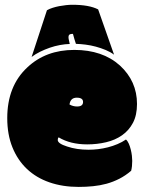

<svg xmlns="http://www.w3.org/2000/svg" viewBox="-20 -753 593 789"><path d="M296.9 -315.4Q321.3 -315.4 321.3 -334Q321.3 -351.6 295.4 -351.6Q269.5 -351.6 265.6 -323.7Q279.8 -315.4 296.9 -315.4ZM303.2 15.1Q237.3 15.1 183.1 -3.7Q128.9 -22.5 90.6 -58.8Q52.2 -95.2 31 -147.7Q9.8 -200.2 9.8 -267.6Q9.8 -399.4 92.3 -476.1Q168.5 -547.9 285.2 -547.9Q401.4 -547.9 472.7 -483.9Q543 -419.4 543 -325.7Q543 -279.8 526.4 -248.3Q509.8 -216.8 481.4 -197Q453.1 -177.2 416 -168.5Q378.9 -159.7 338.4 -159.7Q269 -159.7 221.2 -188.5Q217.3 -185.5 217.3 -177.7Q217.3 -163.1 255.9 -150.9Q294.9 -137.7 343.8 -137.7Q362.8 -137.7 383.3 -140.1Q403.8 -142.6 423.8 -147.7Q443.8 -152.8 462.9 -160.9Q481.9 -168.9 497.6 -179.7Q504.4 -173.8 509.3 -162.6Q514.2 -151.4 517.3 -138.7Q520.5 -126 522 -113.3Q523.4 -100.6 523.4 -91.8Q523.4 -68.8 519 -51.3Q495.6 -31.2 470.2 -18.3Q444.8 -5.4 418 2Q391.1 9.3 362.3 12.2Q333.5 15.1 303.2 15.1ZM266.6 -572.3Q247.6 -571.8 226.3 -567.9Q205.1 -564 184.6 -556.9Q164.1 -549.8 144.8 -540.3Q125.5 -530.8 109.9 -519L172.9 -710.9Q183.1 -716.8 196.3 -720.9Q209.5 -725.1 223.6 -727.8Q237.8 -730.5 251.7 -731.9Q265.6 -733.4 277.3 -733.4Q346.2 -733.4 383.3 -714.4L448.7 -528.3Q433.6 -539.6 414.1 -547.6Q394.5 -555.7 373.8 -561.3Q353 -566.9 331.8 -569.6Q310.5 -572.3 292 -572.8Q288.6 -582.5 285.6 -592.8Q282.7 -603 279.8 -613.8Q272.5 -613.8 268.1 -612.3Q263.7 -610.8 262.2 -606.2Q260.7 -601.6 262 -593.5Q263.2 -585.4 266.6 -572.3Z"/></svg>

Font: Modak sl
Style: Regular
Weight: 400
Designer: Sarang Kulkarni, Maithili Shingre, Noopur Datye
Foundry: Ek Type
Version: Version 1.036;PS Version 1.000;hotconv 1.0.79;makeotf.lib2.5